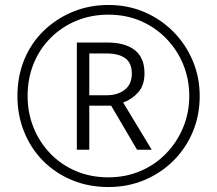

<svg xmlns="http://www.w3.org/2000/svg" viewBox="-20 -743 872 772"><path d="M416 9Q336 9 269 -19Q202 -47 153 -96.5Q104 -146 77 -213Q50 -280 50 -357Q50 -436 77.5 -503Q105 -570 155.5 -619Q206 -668 272.5 -695.5Q339 -723 416 -723Q494 -723 560.5 -694.5Q627 -666 677 -615.5Q727 -565 755 -498.5Q783 -432 783 -357Q783 -279 755 -212.5Q727 -146 677 -96.5Q627 -47 560.5 -19Q494 9 416 9ZM416 -30Q485 -30 544 -55Q603 -80 647 -125Q691 -170 716 -229.5Q741 -289 741 -357Q741 -424 717 -483Q693 -542 649 -587.5Q605 -633 546 -658.5Q487 -684 416 -684Q346 -684 287 -659.5Q228 -635 183.5 -590.5Q139 -546 115 -486.5Q91 -427 91 -357Q91 -290 114.5 -231Q138 -172 181.5 -126.5Q225 -81 284.5 -55.5Q344 -30 416 -30ZM289 -141V-572H412Q483 -572 522 -541.5Q561 -511 561 -448Q561 -400 535.5 -371.5Q510 -343 475 -331L590 -141H531L427 -318H339V-141ZM409 -360Q453 -360 481.5 -382Q510 -404 510 -447Q510 -490 483.5 -509Q457 -528 409 -528H339V-360Z"/></svg>

Font: Noto Sans Light
Style: Regular
Weight: 300
Designer: Monotype Design Team
Foundry: Monotype Imaging Inc.
Version: Version 2.007